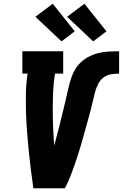

<svg xmlns="http://www.w3.org/2000/svg" viewBox="-20 -1010 659 1030"><path d="M159 0Q152 -50 145.5 -100.5Q139 -151 134 -202Q129 -253 125 -304Q121 -355 119.5 -406.5Q118 -458 119 -510.5Q120 -563 128 -615H100V-735H319V-615H275Q267 -567 265 -518Q263 -469 263 -420.5Q263 -372 265 -324.5Q267 -277 271 -229Q278 -257 285.5 -284.5Q293 -312 300 -340Q307 -368 313.5 -395.5Q320 -423 327 -451Q334 -479 340 -507Q346 -535 353 -562.5Q360 -590 372.5 -617.5Q385 -645 405 -667Q425 -689 452 -703.5Q479 -718 507 -725Q535 -732 563 -733.5Q591 -735 619 -735V-615Q598 -615 575.5 -611.5Q553 -608 534.5 -593.5Q516 -579 505.5 -557.5Q495 -536 489.5 -514.5Q484 -493 479 -471Q474 -449 468.5 -427.5Q463 -406 457 -384.5Q451 -363 445 -341.5Q439 -320 433 -298.5Q427 -277 421 -255.5Q415 -234 408.5 -212.5Q402 -191 395 -169.5Q388 -148 380.5 -126.5Q373 -105 365 -84Q357 -63 348 -41.5Q339 -20 328 0ZM480 -788 340 -920 433 -990 551 -842ZM310 -788 170 -920 263 -990 381 -842Z"/></svg>

Font: Iosevka Curly Slab HvExObl
Style: Regular
Weight: 900
Width: 7
Italic angle: -9°
Monospace: yes
Designer: Belleve Invis
Foundry: Belleve Invis
Version: Version 11.1.0; ttfautohint (v1.8.3)